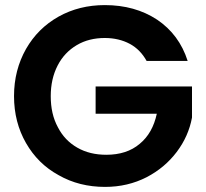

<svg xmlns="http://www.w3.org/2000/svg" viewBox="-20 -727 808 753"><path d="M716 -488C716 -488 716 -488 716 -488C694 -557 654 -611 596 -650C538 -688 470 -707 391 -707C391 -707 391 -707 391 -707C324 -707 264 -692 210 -662C155 -631 113 -589 82 -535C51 -480 35 -419 35 -350C35 -350 35 -350 35 -350C35 -281 51 -220 82 -166C113 -112 155 -70 210 -40C264 -9 325 6 392 6C392 6 392 6 392 6C452 6 506 -7 555 -32C603 -57 642 -90 673 -131C704 -172 724 -217 733 -266C733 -266 733 -388 733 -388C733 -388 355 -388 355 -388C355 -388 355 -281 355 -281C355 -281 595 -281 595 -281C595 -281 595 -281 595 -281C584 -230 562 -191 528 -163C494 -134 450 -120 397 -120C397 -120 397 -120 397 -120C354 -120 316 -129 283 -148C250 -167 225 -193 207 -228C188 -263 179 -303 179 -350C179 -350 179 -350 179 -350C179 -395 188 -435 206 -470C224 -505 249 -531 281 -550C313 -569 350 -578 391 -578C391 -578 391 -578 391 -578C428 -578 461 -570 489 -555C517 -540 539 -517 555 -488C555 -488 716 -488 716 -488Z"/></svg>

Font: Girnar Poppins
Style: SemiBold
Weight: 500
Designer: Ninad Kale (Devanagari), Jonny Pinhorn (Latin)
Foundry: Indian Type Foundry
Version: ""